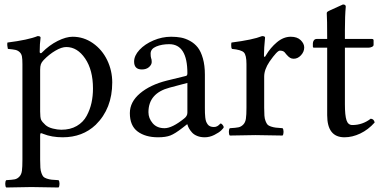

<svg xmlns="http://www.w3.org/2000/svg" viewBox="-20 -603 1707 857"><path d="M174.8 -335Q165.5 -325.2 162.4 -316.2Q159.2 -307.1 159.2 -291V-105Q159.2 -78.6 163.3 -68.8Q167.5 -59.1 183.1 -44.9Q195.3 -34.2 216.1 -29.1Q236.8 -23.9 253.9 -23.9Q293.9 -23.9 322.8 -40.8Q351.6 -57.6 366.7 -85.7Q381.8 -113.8 388.4 -144Q395 -174.3 395 -208Q395 -290.5 360.1 -341.8Q325.2 -393.1 275.9 -393.1Q254.9 -393.1 227.1 -376.7Q199.2 -360.4 174.8 -335ZM167 -368.2Q199.7 -401.4 237.3 -420.2Q274.9 -439 304.2 -439Q353.5 -439 394.8 -410.2Q436 -381.3 458.5 -334.5Q481 -287.6 481 -234.9Q481 -118.2 407.2 -45.9Q348.6 9.8 259.8 9.8Q210.9 9.8 172.9 -5.4Q165 -9.3 162.1 -8.3Q159.2 -7.3 159.2 2V109.9Q159.2 131.8 160.2 145.3Q161.1 158.7 165 169.4Q168.9 180.2 173.3 185.3Q177.7 190.4 188.7 194.1Q199.7 197.8 210.2 199Q220.7 200.2 241.2 201.2Q245.6 205.6 245.6 217.5Q245.6 229.5 241.2 233.9Q155.3 231.9 120.1 231.9Q91.8 231.9 7.8 233.9Q3.4 229.5 3.4 217.5Q3.4 205.6 7.8 201.2Q33.7 199.7 45.4 197.5Q57.1 195.3 66.4 185.5Q75.7 175.8 77.9 158.9Q80.1 142.1 80.1 109.9V-316.9Q80.1 -339.4 77.9 -351.1Q75.7 -362.8 67.6 -370.4Q59.6 -377.9 48.6 -380.4Q37.6 -382.8 15.1 -384.8Q13.7 -389.6 12.7 -398.9Q11.7 -408.2 13.2 -413.1Q106 -424.8 147.9 -441.9Q161.1 -441.9 161.1 -435.1Q157.2 -407.2 157.2 -371.1Q157.2 -367.7 159.2 -366.5Q161.1 -365.2 163.3 -365.7Q165.5 -366.2 167 -368.2Z M816.4 -232.9 737.3 -211.9Q642.6 -187 642.6 -102.1Q642.6 -75.2 661.4 -53Q680.2 -30.8 714.4 -30.8Q748.5 -30.8 802.2 -74.2Q816.4 -85 816.4 -100.1ZM816.4 -47.9H814.5L794.4 -32.2Q761.2 -6.3 740.5 1.7Q719.7 9.8 685.5 9.8Q628.9 9.8 594.2 -16.1Q559.6 -42 559.6 -98.1Q559.6 -147.9 605 -186.3Q650.4 -224.6 724.6 -243.2L810.5 -264.2Q816.4 -266.1 816.4 -275.9Q816.4 -405.8 735.4 -405.8Q702.1 -405.8 677.2 -395.3Q652.3 -384.8 652.3 -363.8Q652.3 -350.1 654.3 -344.2Q657.2 -338.4 657.2 -326.2Q657.2 -314.5 645.3 -303.7Q633.3 -293 613.3 -293Q578.6 -293 578.6 -328.1Q578.6 -354.5 602.5 -380.4Q626.5 -406.2 665 -422.6Q703.6 -439 743.7 -439Q767.6 -439 787.6 -435.3Q807.6 -431.6 828.1 -420.4Q848.6 -409.2 862.8 -391.1Q877 -373 885.7 -342Q894.5 -311 894.5 -270V-121.1Q894.5 -106.9 894.8 -98.6Q895 -90.3 896.2 -78.9Q897.5 -67.4 899.9 -61Q902.3 -54.7 906.7 -48.3Q911.1 -42 918.2 -39.1Q925.3 -36.1 934.6 -36.1Q943.8 -36.1 950.2 -40Q956.5 -43.9 960 -47.9Q963.4 -51.8 965.3 -51.8Q968.3 -51.8 973.4 -45.9Q978.5 -40 978.5 -35.2Q978.5 -31.7 968 -21.5Q957.5 -11.2 936.5 -0.7Q915.5 9.8 893.6 9.8Q875 9.8 860.4 3.9Q845.7 -2 837.2 -11.5Q828.6 -21 823.7 -29.8Q818.8 -38.6 816.4 -47.9Z M1080.1 -316.9Q1080.1 -357.4 1068.4 -369.1Q1056.6 -380.9 1015.1 -384.8Q1012.2 -388.7 1012 -398.9Q1011.7 -409.2 1013.2 -413.1Q1108.9 -425.3 1149.9 -441.9Q1163.1 -441.9 1163.1 -435.1Q1158.2 -387.2 1158.2 -355Q1158.2 -349.6 1161.1 -349.1Q1163.6 -349.1 1167 -356Q1187 -390.1 1216.3 -414.6Q1245.6 -439 1277.8 -439Q1306.6 -439 1322.3 -423.6Q1337.9 -408.2 1337.9 -391.1Q1337.9 -372.1 1323.5 -356.4Q1309.1 -340.8 1291 -340.8Q1281.7 -340.8 1274.7 -345Q1267.6 -349.1 1258.8 -359.4L1250 -370.1Q1243.2 -377 1229 -377Q1217.3 -377 1183.1 -328.1Q1159.2 -292.5 1159.2 -261.2V-122.1Q1159.2 -100.6 1160.2 -86.9Q1161.1 -73.2 1165.3 -62.7Q1169.4 -52.2 1173.8 -47.1Q1178.2 -42 1189.2 -38.3Q1200.2 -34.7 1210.4 -33.4Q1220.7 -32.2 1241.2 -30.8Q1245.6 -26.4 1245.6 -14.4Q1245.6 -2.4 1241.2 2Q1155.3 0 1120.1 0Q1089.8 0 1005.9 2Q1001.5 -2.4 1001.5 -14.4Q1001.5 -26.4 1005.9 -30.8Q1032.2 -32.2 1044.2 -34.7Q1056.2 -37.1 1065.7 -46.9Q1075.2 -56.6 1077.6 -73.2Q1080.1 -89.8 1080.1 -122.1Z M1394.5 -429.2H1440.4Q1440.4 -521 1438.5 -543.9Q1438.5 -546.9 1440.2 -549.1Q1441.9 -551.3 1446.5 -553.5Q1451.2 -555.7 1452.6 -556.6L1510.7 -583Q1523.4 -583 1523.4 -573.2Q1519.5 -532.7 1519.5 -467.8V-429.2H1639.6Q1647.5 -429.2 1647.5 -422.9V-402.8Q1647.5 -397 1639.9 -393.6Q1632.3 -390.1 1623.5 -390.1H1519.5V-137.2Q1519.5 -87.9 1526.6 -66.4Q1533.7 -44.9 1552.7 -44.9Q1598.1 -44.9 1634.8 -73.2Q1649.4 -71.8 1652.3 -56.2Q1623.5 -23.9 1588.1 -7.1Q1552.7 9.8 1517.6 9.8Q1440.4 9.8 1440.4 -88.9V-390.1H1381.3Q1376.5 -390.1 1376.5 -396V-409.2Q1376.5 -416.5 1380.9 -422.9Q1385.3 -429.2 1394.5 -429.2Z"/></svg>

Font: Linux Libertine G
Style: Regular
Weight: 400
Designer: Philipp H. Poll
Foundry: Philipp H. Poll
Version: Version 4.7.5